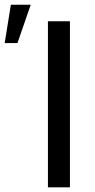

<svg xmlns="http://www.w3.org/2000/svg" viewBox="-67 -802 408 822"><path d="M232.4 -710.9V0H138.2V-710.9ZM-46.9 -617.7 -20.5 -781.7H64.5L7.8 -617.7Z"/></svg>

Font: RobotoDEMO
Style: Regular
Weight: 400
Designer: Christian Robertson
Foundry: Google
Version: Version 2.136